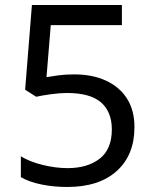

<svg xmlns="http://www.w3.org/2000/svg" viewBox="-20 -734 612 764"><path d="M275 -438Q348 -438 402 -413Q456 -388 485.5 -341.5Q515 -295 515 -228Q515 -117 444.5 -53.5Q374 10 248 10Q193 10 144.5 0Q96 -10 63 -29V-112Q99 -90 150.5 -77.5Q202 -65 249 -65Q328 -65 376.5 -102.5Q425 -140 425 -219Q425 -289 382 -326.5Q339 -364 246 -364Q218 -364 182 -359Q146 -354 124 -349L80 -377L107 -714H465V-634H182L165 -427Q182 -430 211 -434Q240 -438 275 -438Z"/></svg>

Font: Noto Sans Bamum
Style: Regular
Weight: 400
Designer: Monotype Design Team
Foundry: Monotype Imaging Inc.
Version: Version 2.001